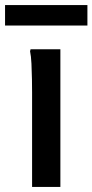

<svg xmlns="http://www.w3.org/2000/svg" viewBox="-36 -740 366 760"><path d="M91 0V-374Q91 -394 90.5 -425.5Q90 -457 88.5 -488Q87 -519 83 -537L85 -545H203V0ZM-16 -720H310V-639H-16Z"/></svg>

Font: Kufam Medium
Style: Regular
Weight: 500
Designer: Wael Morcos, Artur Schmal
Foundry: Original Type
Version: Version 1.300; ttfautohint (v1.8.3)